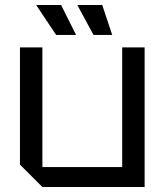

<svg xmlns="http://www.w3.org/2000/svg" viewBox="-20 -750 660 770"><path d="M560 -560V0H150L60 -90V-560H150V-80H470V-560ZM390 -730 430 -610H355L290 -730ZM225 -730 285 -610H205L125 -730Z"/></svg>

Font: Tektur
Style: Regular
Weight: 400
Designer: Adam Jagosz
Foundry: Adam Jagosz
Version: Version 1.005;gftools[0.9.30]